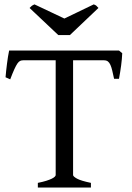

<svg xmlns="http://www.w3.org/2000/svg" viewBox="-20 -842 591 862"><path d="M149.9 0V-21Q172.4 -25.4 187.7 -30.3Q203.1 -35.2 212.4 -39.8Q221.7 -44.4 225.8 -48.6Q230 -52.7 230 -56.2V-571.3H84Q76.7 -571.3 70.6 -568.6Q64.5 -565.9 58.3 -557.1Q52.2 -548.3 44.4 -531.2Q36.6 -514.2 25.9 -485.8L4.9 -495.1Q7.3 -523.9 11.5 -556.6Q15.6 -589.4 21 -615.2H514.2L528.8 -603Q527.8 -578.1 523.9 -548.6Q520 -519 514.2 -488.3H492.2Q487.8 -508.8 484.1 -524.4Q480.5 -540 475.8 -550.5Q471.2 -561 464.4 -566.2Q457.5 -571.3 446.8 -571.3H308.1V-56.2Q308.1 -49.8 325.7 -40Q343.3 -30.3 388.2 -21V0ZM293.9 -684.6H241.7L112.8 -806.2Q116.2 -809.6 118.7 -812Q121.1 -814.5 123.3 -816.2Q125.5 -817.9 128.2 -819.1Q130.9 -820.3 134.8 -822.3L269 -758.8L400.9 -822.3Q409.2 -819.3 412.6 -816.2Q416 -813 421.9 -806.2Z"/></svg>

Font: Akkhara
Style: Regular
Weight: 400
Designer: J. Victor Gaultney
Version: Version 1.00 June 13, 2006, initial release